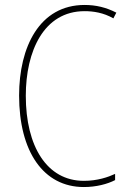

<svg xmlns="http://www.w3.org/2000/svg" viewBox="-20 -744 515 774"><path d="M321 -699C356 -699 397 -693 437 -670L449 -693C408 -714 367 -724 321 -724C139 -724 57 -554 57 -359C57 -133 155 10 318 10C368 10 413 -2 444 -18V-43C416 -30 373 -15 318 -15C169 -15 84 -154 84 -358C84 -537 156 -699 321 -699Z"/></svg>

Font: Noto Sans Sinhala Condensed Thin
Style: Regular
Weight: 100
Width: 3
Designer: Jelle Bosma - Monotype Design Team
Foundry: Monotype Imaging Inc.
Version: Version 2.006